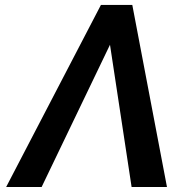

<svg xmlns="http://www.w3.org/2000/svg" viewBox="-20 -747 782 767"><path d="M505.7 0H647L508.5 -727.3H383.2L4.6 0H146.3L419.4 -568.2Z"/></svg>

Font: Magic Ui Pro Semi Bold
Style: Italic
Weight: 600
Italic angle: -9.39999°
Designer: Stefan Endress, Andreas Faust
Version: Version 1.000;FEAKit 1.0